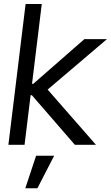

<svg xmlns="http://www.w3.org/2000/svg" viewBox="-20 -748 573 992"><path d="M23.4 0H106.9L138.2 -256.3H144.5L366.7 0H475.6L226.1 -285.2L532.7 -545.9H416L151.9 -314.9H145.5L195.8 -727.5H112.3ZM110.8 224.6H173.3L259.8 56.6H166.5Z"/></svg>

Font: Guggenheim Sans Display
Style: Italic
Weight: 400
Italic angle: -7°
Designer: Modified by Tom Baber under direction of Pentagram Design 2023
Foundry: rsms
Version: Version 1.001;Glyphs 3.1.2 (3151)